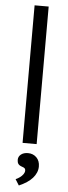

<svg xmlns="http://www.w3.org/2000/svg" viewBox="-63 -770 363 1029"><g transform="rotate(5 118.0 -255.5)"><path d="M80.1 0V-740H155.8V0ZM80 229.2 59.8 197Q71.7 192 82.5 184Q93.4 176 100.2 166.3Q107 156.7 107 146.7Q107 140 103.7 135.6Q100.3 131.3 88.7 127.6Q73.4 122.6 67.7 114.3Q62.1 106 62.1 92.7Q62.1 75 76.3 63.6Q90.6 52.1 114.2 52.1Q141.8 52.1 160 70.2Q178.1 88.4 178.1 118.6Q178.1 135.6 171.4 151.4Q164.8 167.2 152.5 181Q140.2 194.9 121.8 207Q103.3 219.2 80 229.2Z"/></g></svg>

Font: Lexend Medium
Style: Regular
Weight: 500
Designer: Bonnie Shaver-Troup, Thomas Jockin
Foundry: Lexend
Version: Version 1.005